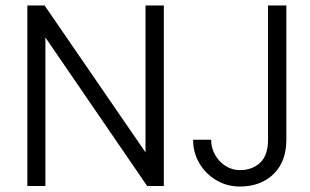

<svg xmlns="http://www.w3.org/2000/svg" viewBox="-20 -680 1132 702"><path d="M80 0V-660H143L512 -123V-660H579V0H518L146 -543V0ZM857 2Q810 2 771 -21Q732 -44 709 -83Q686 -122 686 -169H752Q752 -139 766.5 -113.5Q781 -88 805 -73Q829 -58 857 -58Q902 -58 931 -85Q960 -112 960 -169V-660H1027V-169Q1027 -89 980 -43.5Q933 2 857 2Z"/></svg>

Font: Lil Grotesk
Style: Regular
Weight: 400
Designer: Bastien Sozeau
Foundry: NBR — Bastien Sozeau
Version: Version 4.002; ttfautohint (v1.8.4.7-5d5b)